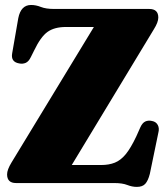

<svg xmlns="http://www.w3.org/2000/svg" viewBox="-20 -736 677 772"><path d="M598.5 -618 268.5 -72.5H387Q418 -72.5 441.8 -82Q465.5 -91.5 485.8 -116.2Q506 -141 528 -187.5L544.5 -224.5Q552.5 -242 564.2 -247.5Q576 -253 591.5 -249.5Q607.5 -246.5 614.5 -233.2Q621.5 -220 616.5 -201.5L582.5 -37Q575.5 -9.5 564.2 3Q553 15.5 530 15.5Q511.5 15.5 491.8 7.8Q472 0 439 0H44.5Q8.5 0 8.5 -35Q8.5 -53.5 26.5 -83L357.5 -627.5H245Q199 -627.5 171.2 -607.8Q143.5 -588 117 -532.5L104 -506.5Q95.5 -488.5 83.2 -483.2Q71 -478 57 -481Q22.5 -487 29 -522L53.5 -663Q64 -716 105 -716Q124.5 -716 144.5 -708Q164.5 -700 197.5 -700H580Q616.5 -700 616.5 -665.5Q616.5 -646.5 598.5 -618Z"/></svg>

Font: Fraunces 72pt S050 Black
Style: Regular
Weight: 900
Version: Version 1.000; ttfautohint (v1.8.3)